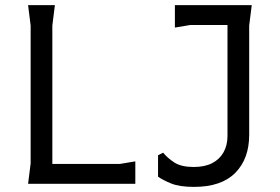

<svg xmlns="http://www.w3.org/2000/svg" viewBox="-20 -720 1096 752"><path d="M90 0 100 -80V-620L90 -700H195L185 -620V-78H450L510 -88V0ZM740 12Q683 12 650 -1.5Q617 -15 599 -28V-112L619 -122Q636 -101 663 -83.5Q690 -66 739 -66Q782 -66 811 -81Q840 -96 855.5 -123.5Q871 -151 871 -187V-620V-700H966L956 -620V-192Q956 -98 901.5 -43Q847 12 740 12ZM665 -612V-700H913V-622H725Z"/></svg>

Font: AR One Sans
Style: Regular
Weight: 400
Designer: Niteesh Yadav
Foundry: Niteesh Yadav
Version: Version 1.001;gftools[0.9.33]